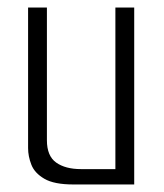

<svg xmlns="http://www.w3.org/2000/svg" viewBox="-20 -490 436 510"><path d="M175.3 0Q123.6 0 97.8 -15.2Q71.9 -30.3 63.3 -52.6Q54.6 -74.8 54.6 -96.8V-470H104.6V-117.5Q104.6 -75.6 129.2 -58.2Q153.7 -40.8 195.3 -40.8H286.5V-470H336.5V0Z"/></svg>

Font: Smooch Sans Thin
Style: Regular
Weight: 100
Designer: Robert E. Leuschke
Foundry: Robert E. Leuschke
Version: Version 1.010